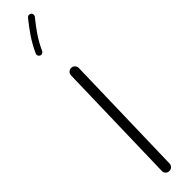

<svg xmlns="http://www.w3.org/2000/svg" viewBox="-369 -987 969 969"><g transform="rotate(-45 116.0 -502.5)"><path d="M109.4 26.9H110.8C124.5 26.9 136.7 15.6 137.2 0.5L154.3 -664.1C154.3 -679.2 142.6 -691.4 127.4 -691.9C112.3 -691.9 100.1 -680.2 100.1 -665L83 -0.5V1C83 14.6 94.2 26.9 109.4 26.9ZM177.2 -1028.3C174.8 -1030.8 171.4 -1031.7 167.5 -1031.7C165.5 -1031.7 158.7 -1032.7 152.8 -1025.4C116.2 -980 81.5 -934.1 52.2 -869.6C51.3 -867.2 50.8 -865.2 50.8 -862.8C50.8 -858.4 52.7 -850.1 61 -846.7C63.5 -845.7 65.4 -845.2 67.9 -845.2C71.8 -845.2 80.1 -847.2 84 -855.5C111.3 -916 143.6 -958.5 180.2 -1003.9C182.6 -1006.8 183.6 -1010.3 183.6 -1014.2C183.6 -1015.6 184.6 -1022.5 177.2 -1028.3Z"/></g></svg>

Font: Mikhak Light
Style: Regular
Weight: 300
Designer: Amin Abedi
Version: Version 3.2